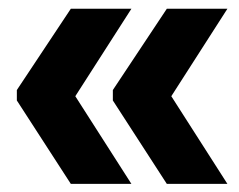

<svg xmlns="http://www.w3.org/2000/svg" viewBox="-20 -470 561 450"><path d="M381.5 -244.5 513 -39H371L244.5 -234.5V-259L371 -449.5H513ZM156.5 -244.5 288 -39H146L19.5 -234.5V-259L146 -449.5H288Z"/></svg>

Font: Anek Gujarati
Style: Bold
Weight: 700
Version: Version 1.003